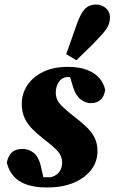

<svg xmlns="http://www.w3.org/2000/svg" viewBox="-20 -811 505 847"><path d="M187 16Q136 16 100 4Q64 -8 42 -31.5Q20 -55 10 -93Q16 -124 32.5 -139Q49 -154 79 -154Q108 -154 129.5 -136Q151 -118 160 -79L175 -12L111 -30Q133 -30 156 -29.5Q179 -29 202 -29Q219 -33 230.5 -41.5Q242 -50 248 -63.5Q254 -77 254 -94Q254 -122 235.5 -143Q217 -164 176 -195Q147 -218 124.5 -240Q102 -262 89 -289.5Q76 -317 76 -353Q76 -397 100 -434Q124 -471 169.5 -493.5Q215 -516 278 -516Q330 -516 364.5 -502.5Q399 -489 418.5 -466Q438 -443 444 -415Q440 -386 424 -371Q408 -356 381 -356Q358 -356 336.5 -372Q315 -388 303 -425L285 -485L344 -471Q326 -471 309 -471Q292 -471 275 -471Q252 -469 239 -448.5Q226 -428 226 -403Q226 -372 247.5 -349Q269 -326 312 -293Q342 -270 364 -248.5Q386 -227 398 -202Q410 -177 410 -144Q410 -98 382.5 -62Q355 -26 305.5 -5Q256 16 187 16ZM272 -572Q281 -596 289 -619.5Q297 -643 305.5 -666.5Q314 -690 322 -713Q334 -744 346 -761Q358 -778 372.5 -784.5Q387 -791 403 -791Q428 -791 446.5 -775.5Q465 -760 465 -734Q465 -709 452.5 -688.5Q440 -668 414 -642Q399 -625 382.5 -609Q366 -593 349.5 -577Q333 -561 317 -545Z"/></svg>

Font: Source Serif 4 ExtraBold
Style: Italic
Weight: 800
Italic angle: -12°
Designer: Frank Grießhammer
Foundry: Adobe Systems Incorporated
Version: Version 4.004;hotconv 1.0.116;makeotfexe 2.5.65601